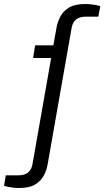

<svg xmlns="http://www.w3.org/2000/svg" viewBox="-100 -752 520 957"><path d="M-4 185Q-19 185 -33 183.5Q-47 182 -59 179.5Q-71 177 -80 174L-71 122H-10Q22 122 39.5 108Q57 94 62 66L155 -463H65L75 -526H166L181 -610Q186 -640 200 -668Q214 -696 243.5 -714Q273 -732 324 -732Q339 -732 352.5 -730.5Q366 -729 378 -727Q390 -725 400 -721L390 -669H329Q297 -669 279.5 -655Q262 -641 257 -613L138 64Q133 95 118.5 122.5Q104 150 75.5 167.5Q47 185 -4 185Z"/></svg>

Font: Archivo SemiExpanded Light
Style: Italic
Weight: 300
Width: 6
Italic angle: -10°
Designer: Hector Gatti
Foundry: Omnibus-Type
Version: Version 2.001